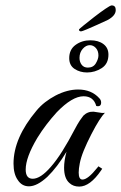

<svg xmlns="http://www.w3.org/2000/svg" viewBox="-20 -688 448 710"><path d="M273 2Q251 2 237 -11Q217 -28 217 -68Q217 -94 226 -127Q192 -70 155 -34Q117 1 87 1Q61 1 46 -22Q30 -44 30 -83Q30 -178 115 -279Q129 -296 147 -310Q165 -324 186 -335Q229 -357 269 -357Q318 -357 347 -325Q354 -318 354 -309Q354 -292 336 -296Q326 -332 289 -332Q247 -332 190 -273Q170 -251 152 -227.5Q134 -204 118 -178Q75 -106 75 -61Q75 -27 101 -27Q130 -27 168 -71Q189 -95 211 -130Q233 -165 257 -211Q267 -230 275 -242Q283 -254 288 -260Q304 -276 326 -275L346 -272Q359 -269 368 -271Q359 -262 346.5 -242.5Q334 -223 318 -192Q301 -159 290 -132Q279 -105 275 -84Q273 -74 272 -65.5Q271 -57 271 -50Q271 -24 285 -24Q305 -24 340 -68L344 -73L358 -64L354 -58Q313 2 273 2ZM302 -420Q276 -420 256 -433Q236 -446 236 -473Q236 -505 259.5 -522Q283 -539 314 -539Q344 -539 362.5 -525Q381 -511 381 -486Q381 -452 356 -436Q331 -420 302 -420ZM305 -438Q325 -438 334.5 -454Q344 -470 344 -483Q344 -500 334.5 -510.5Q325 -521 312 -521Q298 -521 286 -507.5Q274 -494 274 -474Q274 -459 282 -448.5Q290 -438 305 -438ZM280 -572Q272 -572 272 -579Q272 -580 288.5 -593.5Q305 -607 327.5 -624.5Q350 -642 369 -655Q388 -668 393 -668Q408 -668 408 -651Q408 -630 378 -614Q363 -607 341 -597Q319 -587 301 -579.5Q283 -572 280 -572Z"/></svg>

Font: Carattere
Style: Regular
Weight: 400
Designer: Robert E. Leuschke
Foundry: Robert E. Leuschke
Version: Version 1.010; ttfautohint (v1.8.3)